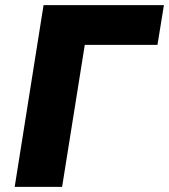

<svg xmlns="http://www.w3.org/2000/svg" viewBox="-20 -725 656 745"><path d="M37 0 149 -705H616L591 -551H309L221 0Z"/></svg>

Font: Nunito Sans 7pt SemiCondensed Black
Style: Italic
Weight: 900
Width: 4
Italic angle: -9°
Designer: Vernon Adams
Foundry: Vernon Adams
Version: Version 3.101;gftools[0.9.27]